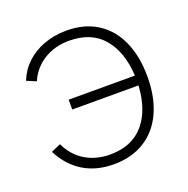

<svg xmlns="http://www.w3.org/2000/svg" viewBox="-107 -656 753 771"><g transform="rotate(-20 269.5 -270.0)"><path d="M253 15Q179 15 124 -18.2Q69 -51.5 35 -117L76 -135Q100.5 -82.5 146.2 -54.8Q192 -27 252 -27Q345 -27 396 -86Q447 -145 453 -249H170V-291H453Q447.5 -394 396.8 -453.5Q346 -513 252 -513Q191 -513 144.2 -484.2Q97.5 -455.5 75 -404L35 -421Q51.5 -462.5 83.5 -492.5Q115.5 -522.5 159.8 -538.8Q204 -555 256 -555Q332.5 -555 387.2 -520Q442 -485 470.5 -420.8Q499 -356.5 499 -270Q499 -183 469.8 -118.8Q440.5 -54.5 385 -19.8Q329.5 15 253 15Z"/></g></svg>

Font: Manrope
Style: Regular
Weight: 400
Designer: Mikhail Sharanda
Foundry: Mikhail Sharanda
Version: Version 4.503